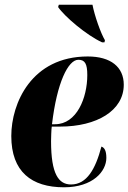

<svg xmlns="http://www.w3.org/2000/svg" viewBox="-20 -786 546 816"><path d="M414 -606H424L426 -615C408 -645 382 -719 373 -766H230L227 -756C254 -716 348 -636 414 -606ZM252 10C375 10 432 -58 432 -115C432 -147 423 -159 411 -163C386 -68 349 -2 282 -2C229 -2 197 -46 197 -186C197 -195 198 -236 200 -248H235C392 -248 506 -316 506 -426C506 -501 451 -546 353 -546C114 -546 28 -347 28 -208C28 -56 114 10 252 10ZM214 -258H201C222 -436 270 -532 313 -532C341 -532 351 -515 351 -467C351 -370 306 -258 214 -258Z"/></svg>

Font: Noto Serif Display Condensed Black
Style: Italic
Weight: 900
Width: 3
Italic angle: -12°
Designer: Monotype Design Team
Foundry: Monotype Imaging Inc.
Version: Version 2.009